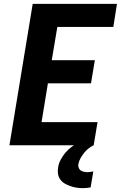

<svg xmlns="http://www.w3.org/2000/svg" viewBox="-20 -755 640 998"><path d="M29 0 150 -735H588L569 -615H278L249 -442H473L453 -322H229L196 -120H487L467 0ZM411 223Q394 223 378 220.5Q362 218 346 212.5Q330 207 316.5 199Q303 191 293.5 178Q284 165 281.5 149Q279 133 282 115Q285 95 295.5 75Q306 55 320.5 38Q335 21 353.5 7.5Q372 -6 391.5 -16Q411 -26 431.5 -32Q452 -38 473 -40L467 0Q452 7 439 17.5Q426 28 416 41Q406 54 398 68.5Q390 83 387 99Q386 108 389 117Q392 126 399.5 131Q407 136 416.5 138Q426 140 436 140Q443 140 450.5 138.5Q458 137 465 136L451 219Q441 221 431 222Q421 223 411 223Z"/></svg>

Font: Iosevka Aile Heavy Oblique
Style: Regular
Weight: 900
Italic angle: -9°
Designer: Belleve Invis
Foundry: Belleve Invis
Version: Version 31.1.0; ttfautohint (v1.8.4)